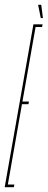

<svg xmlns="http://www.w3.org/2000/svg" viewBox="-52 -776 198 796"><path d="M-32.5 0 86.5 -675H124.5L122.5 -664H95.5L41 -355H68L66 -344H39L-19.5 -11H7.5L5.5 0ZM117 -701 106 -756H119L126 -701Z"/></svg>

Font: Anybody UltraCondensed Thin
Style: Italic
Weight: 100
Width: 1
Italic angle: -10°
Designer: Tyler Finck
Foundry: Etcetera Type Company
Version: Version 1.010; ttfautohint (v1.8.3) -l 8 -r 50 -G 200 -x 14 